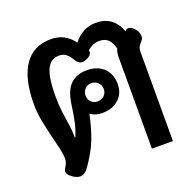

<svg xmlns="http://www.w3.org/2000/svg" viewBox="-111 -719 858 842"><g transform="rotate(-20 318.5 -298.0)"><path d="M462 -421Q462 -450 469 -465Q462 -494 447 -508.5Q432 -523 406 -523Q375 -523 349 -499Q353 -491 347.5 -482Q342 -473 328 -467Q315 -461 305 -461Q289 -461 277 -480Q264 -502 251 -512.5Q238 -523 218 -523Q179 -523 161 -485Q143 -447 143 -360Q143 -320 147 -289.5Q151 -259 152 -253Q153 -248 157 -221Q161 -194 161 -162H164Q177 -195 183 -222.5Q189 -250 194 -284Q199 -326 209 -354Q235 -421 310 -421Q360 -421 389 -393Q418 -365 418 -318Q418 -274 388.5 -247.5Q359 -221 311 -221Q280 -221 257 -238Q243 -172 223.5 -122.5Q204 -73 163 -16Q146 7 125 7Q111 7 93 -5Q70 -21 70 -35Q70 -43 82 -62Q89 -73 89 -93Q89 -110 83 -136Q77 -162 70 -190Q57 -242 49.5 -281.5Q42 -321 42 -360Q42 -477 84 -540Q126 -603 210 -603Q274 -603 314 -549Q332 -573 359 -588Q386 -603 418 -603Q500 -603 529 -524Q537 -532 545 -532Q556 -532 569 -520Q588 -502 588 -480Q588 -471 585 -466Q582 -461 576 -454Q560 -440 560 -419V0H462ZM353 -318Q353 -336 340.5 -348.5Q328 -361 310 -361Q292 -361 280 -348.5Q268 -336 268 -318Q268 -299 280 -287.5Q292 -276 310 -276Q328 -276 340.5 -288Q353 -300 353 -318Z"/></g></svg>

Font: Niramit Medium
Style: Regular
Weight: 500
Designer: Katatrad Aksorn Co.,Ltd.
Foundry: Cadson Demak Co.,Ltd.
Version: Version 1.000; ttfautohint (v1.6)